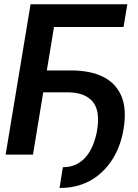

<svg xmlns="http://www.w3.org/2000/svg" viewBox="-20 -748 667 929"><path d="M596.2 -727.5 577.6 -617.2H241.2L139.6 0H7.3L127.9 -727.5ZM174.8 -301.3 192.4 -407.2H323.7Q415.5 -407.2 478 -376.7Q540.5 -346.2 567.4 -283.2Q594.2 -220.2 577.6 -122.6Q570.8 -79.6 554.7 -37.8Q538.6 3.9 512.7 39.8Q486.8 75.7 451.4 103.3Q416 130.9 370.1 146.2Q324.2 161.6 268.1 161.6L284.2 61Q325.2 61 354.7 44.4Q384.3 27.8 403.6 1Q422.9 -25.9 434.1 -57.1Q445.3 -88.4 449.7 -117.2Q465.8 -212.9 427.7 -257.1Q389.6 -301.3 306.2 -301.3Z"/></svg>

Font: Inter Tight SemiBold
Style: Italic
Weight: 600
Italic angle: -9.39999°
Designer: Rasmus Andersson
Foundry: rsms
Version: Version 3.004